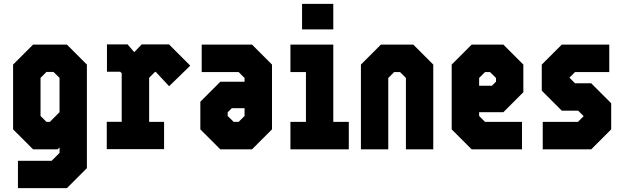

<svg xmlns="http://www.w3.org/2000/svg" viewBox="-20 -770 3219 990"><path d="M72.5 200V59H246.5L287 18.5V-10L277 0H150.5L47.5 -103V-437L150.5 -540H325L428 -437V97L325 200ZM219.5 -141.5H237L287 -191.5V-368.5L256 -399H219.5L189 -368.5V-172Z M530.5 -1V-142H607.5V-392.5L600 -400H531.5V-541H638L672 -501L710.5 -541H851.5L961 -431.5L852 -325.5L783 -399.5H779.5L749 -369V-141.5H826V-1Z M1116 0 1013 -103V-245.5L1116 -348.5H1241V-368L1210.5 -398.5H1020V-540H1279.5L1382.5 -437V-103L1279.5 0ZM1185 -141.5H1210.5L1241 -172V-212H1175L1154 -191V-172Z M1537.5 -618.5V-750H1698.5V-618.5ZM1477.5 0V-141.5H1557.5V-398.5H1477.5V-540H1698.5V-141.5H1778.5V0Z M1841 0V-437L1944 -540H2111L2214 -437V0H2073V-368L2042.5 -398.5H2012.5L1982 -368V0Z M2575.5 -540 2678.5 -437V-294.5L2575.5 -191.5H2450.5V-172L2481 -141.5H2671.5V0H2412L2309 -103V-437L2412 -540ZM2506.5 -398.5H2481L2450.5 -368V-328H2516.5L2537.5 -349V-368Z M2778.5 0V-141.5H2960L2989.5 -171L2961 -199.5H2876.5L2773.5 -302.5V-437L2876.5 -540H3121.5V-398.5H2945L2916 -369.5L2945 -340.5H3028.5L3131.5 -237.5V-103L3028.5 0Z"/></svg>

Font: Tourney Condensed Black
Style: Regular
Weight: 900
Width: 3
Designer: Tyler Finck
Foundry: Etcetera Type Co
Version: Version 1.010; ttfautohint (v1.8.3)